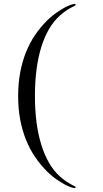

<svg xmlns="http://www.w3.org/2000/svg" viewBox="-20 -750 529 982"><path d="M72.8 -258.8Q72.8 -323.2 83.3 -379.4Q93.8 -435.5 113.3 -483.9Q132.8 -532.2 160.6 -572.8Q188.5 -613.3 222.7 -647Q241.7 -665.5 262.9 -680.9Q284.2 -696.3 303.5 -707.3Q322.8 -718.3 338.4 -724.1Q354 -730 362.8 -730Q365.2 -730 366 -728.3Q366.7 -726.6 366.7 -725.1Q366.7 -722.2 360.8 -719.5Q355 -716.8 344.5 -711.4Q334 -706.1 318.8 -696Q303.7 -686 284.7 -668.9Q223.1 -612.8 190.9 -508.3Q158.7 -403.8 158.7 -258.8Q158.7 -114.7 191.2 -10Q223.6 94.7 284.7 150.9Q303.7 168 318.8 178Q334 188 344.5 193.6Q355 199.2 360.8 201.9Q366.7 204.6 366.7 207Q366.7 208.5 366 210.2Q365.2 211.9 362.8 211.9Q354 211.9 338.4 206.1Q322.8 200.2 303.5 189.2Q284.2 178.2 262.9 163.1Q241.7 147.9 222.7 128.9Q188.5 95.2 160.6 54.7Q132.8 14.2 113.3 -34.2Q93.8 -82.5 83.3 -138.4Q72.8 -194.3 72.8 -258.8Z"/></svg>

Font: XB Zar
Style: Italic
Weight: 400
Italic angle: -12°
Designer: Behnam
Foundry: Irmug
Version: Version 8.005 2009